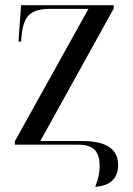

<svg xmlns="http://www.w3.org/2000/svg" viewBox="-20 -556 513 738"><path d="M346 162C403 159 434 129 434 79C434 17 390 -14 294 -14H135L417 -523V-536H61L51 -396H61L63 -419C71 -497 98 -522 176 -522H320L37 -13V0H278C333 0 363 19 363 83C363 105 358 133 346 162Z"/></svg>

Font: Noto Serif Display SemiCondensed
Style: Regular
Weight: 400
Width: 4
Designer: Monotype Design Team
Foundry: Monotype Imaging Inc.
Version: Version 2.009